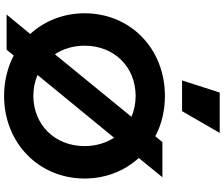

<svg xmlns="http://www.w3.org/2000/svg" viewBox="-96 -962 1071 918"><g transform="rotate(90 439.0 -503.5)"><path d="M439 12C664 12 834 -154 834 -373C834 -475 797 -565 736 -632L828 -745H660L632 -711C576 -741 510 -757 439 -757C213 -757 44 -592 44 -373C44 -271 81 -181 143 -113L50 0H218L246 -34C302 -5 368 12 439 12ZM199 -373C199 -517 303 -617 439 -617C475 -617 509 -610 539 -597L240 -231C214 -270 199 -319 199 -373ZM339 -148 639 -514C664 -475 679 -427 679 -373C679 -229 575 -128 439 -128C403 -128 369 -135 339 -148ZM365 -839H512L616 -1019H423Z"/></g></svg>

Font: Mluvka ExtraBold
Style: Regular
Weight: 800
Designer: Modified by Jiří Krblich, Original typeface by Gumpita Rahayu
Foundry: Gumpita Rahayu & Jiří Krblich
Version: Version 2.000;Glyphs 3.1.1 (3134)